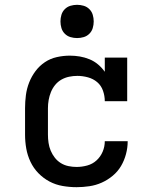

<svg xmlns="http://www.w3.org/2000/svg" viewBox="-20 -769 640 797"><path d="M298 8Q269 8 240 3Q211 -2 185.5 -15.5Q160 -29 139.5 -50Q119 -71 106.5 -97.5Q94 -124 89 -152.5Q84 -181 84 -210V-320Q84 -347 87.5 -374Q91 -401 101 -426.5Q111 -452 127.5 -474Q144 -496 166.5 -511Q189 -526 216 -532Q243 -538 270 -538Q291 -538 311.5 -534.5Q332 -531 351.5 -523Q371 -515 387 -501.5Q403 -488 415 -471V-530H508V-349H415Q415 -371 407.5 -392.5Q400 -414 383.5 -428Q367 -442 345 -448Q323 -454 301 -454Q284 -454 267 -450.5Q250 -447 235 -438.5Q220 -430 209 -416.5Q198 -403 191.5 -387Q185 -371 182 -354Q179 -337 179 -320V-210Q179 -193 181.5 -176Q184 -159 190.5 -143.5Q197 -128 207.5 -114.5Q218 -101 232.5 -92Q247 -83 264 -79.5Q281 -76 298 -76Q320 -76 342 -82Q364 -88 380.5 -103Q397 -118 406 -139Q415 -160 415 -183Q415 -183 415 -183Q415 -183 415 -183H510Q510 -183 510 -182.5Q510 -182 510 -182Q510 -156 503 -129.5Q496 -103 482.5 -80Q469 -57 448 -39.5Q427 -22 402.5 -11Q378 0 351 4Q324 8 298 8ZM300 -611Q286 -611 272.5 -615Q259 -619 249 -629Q239 -639 235 -652.5Q231 -666 231 -680Q231 -694 235 -707.5Q239 -721 249 -731Q259 -741 272.5 -745Q286 -749 300 -749Q314 -749 327.5 -745Q341 -741 351 -731Q361 -721 365 -707.5Q369 -694 369 -680Q369 -666 365 -652.5Q361 -639 351 -629Q341 -619 327.5 -615Q314 -611 300 -611Z"/></svg>

Font: Iosevka Curly Slab MdEx
Style: Regular
Weight: 500
Width: 7
Monospace: yes
Designer: Belleve Invis
Foundry: Belleve Invis
Version: Version 11.1.0; ttfautohint (v1.8.3)